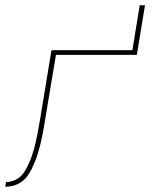

<svg xmlns="http://www.w3.org/2000/svg" viewBox="-58 -711 578 731"><path d="M-38 0 -35 -18Q-21 -18 -7 -23Q7 -28 18.5 -38Q30 -48 37.5 -61Q45 -74 51 -87Q57 -100 62 -114Q67 -128 71 -142Q75 -156 78 -170Q81 -184 84 -198Q87 -212 89 -225.5Q91 -239 94 -253L138 -520H446L474 -691H494L463 -502H155L113 -251Q111 -235 108 -220Q105 -205 102 -189.5Q99 -174 95 -158.5Q91 -143 86.5 -128Q82 -113 76 -98Q70 -83 63 -68.5Q56 -54 46 -40.5Q36 -27 22 -17.5Q8 -8 -7.5 -4Q-23 0 -38 0Z"/></svg>

Font: Iosevka Thin
Style: Italic
Weight: 100
Italic angle: -9°
Monospace: yes
Designer: Belleve Invis
Foundry: Belleve Invis
Version: Version 32.5.0; ttfautohint (v1.8.4)